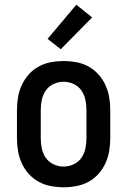

<svg xmlns="http://www.w3.org/2000/svg" viewBox="-20 -787 540 815"><path d="M250 8Q223 8 196 3Q169 -2 145 -15Q121 -28 102.5 -48.5Q84 -69 72.5 -94Q61 -119 56.5 -146Q52 -173 52 -200V-320Q52 -347 56.5 -374Q61 -401 72.5 -426Q84 -451 102.5 -471.5Q121 -492 145 -505Q169 -518 196 -523Q223 -528 250 -528Q277 -528 304 -523Q331 -518 355 -505Q379 -492 397.5 -471.5Q416 -451 427.5 -426Q439 -401 443.5 -374Q448 -347 448 -320V-200Q448 -173 443.5 -146Q439 -119 427.5 -94Q416 -69 397.5 -48.5Q379 -28 355 -15Q331 -2 304 3Q277 8 250 8ZM250 -80Q272 -80 292.5 -89.5Q313 -99 325.5 -117Q338 -135 342.5 -156.5Q347 -178 347 -200V-320Q347 -342 342.5 -363.5Q338 -385 325.5 -403Q313 -421 292.5 -430.5Q272 -440 250 -440Q228 -440 207.5 -430.5Q187 -421 174.5 -403Q162 -385 157.5 -363.5Q153 -342 153 -320V-200Q153 -178 157.5 -156.5Q162 -135 174.5 -117Q187 -99 207.5 -89.5Q228 -80 250 -80ZM238 -578 182 -622 304 -767 371 -713Z"/></svg>

Font: Iosevka SS18 Semibold
Style: Regular
Weight: 600
Monospace: yes
Designer: Belleve Invis
Foundry: Belleve Invis
Version: Version 25.1.1; ttfautohint (v1.8.4)